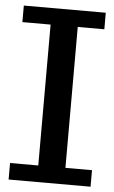

<svg xmlns="http://www.w3.org/2000/svg" viewBox="-53 -772 481 808"><g transform="rotate(5 187.5 -367.5)"><path d="M14.6 0V-69.8H133.8V-665H14.6V-734.9H360.8V-665H248.5V-69.8H360.8V0Z"/></g></svg>

Font: Trocchi
Style: Regular
Weight: 400
Designer: Vernon Adams
Foundry: Vernon Adams
Version: Version 1.101; ttfautohint (v1.8.4.7-5d5b);gftools[0.9.27]